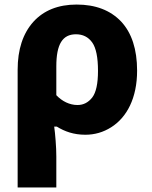

<svg xmlns="http://www.w3.org/2000/svg" viewBox="-20 -579 663 839"><path d="M226.1 240.2V105C226.1 84 225.1 60.5 223.1 35.6C221.2 10.7 219.2 -9.8 216.8 -25.9H228C262.7 -4.4 302.2 9.8 353 9.8C393.6 9.8 431.2 -1 465.8 -22.9C534.2 -65.9 579.1 -150.4 579.1 -270C579.1 -363.3 555.7 -435.1 509.3 -484.9C462.4 -534.2 397.5 -559.1 314.9 -559.1C234.4 -559.1 170.9 -533.7 125.5 -483.4C80.1 -432.6 57.1 -362.8 57.1 -273.9V240.2ZM318.8 -120.1C284.2 -120.1 251.5 -136.2 226.1 -163.1V-289.1C226.1 -386.2 253.4 -429.2 312 -429.2C341.8 -429.2 365.7 -417.5 382.8 -393.6C399.9 -369.6 408.2 -328.1 408.2 -269C408.2 -213.9 399.9 -175.3 383.3 -153.3C366.2 -131.3 344.7 -120.1 318.8 -120.1Z"/></svg>

Font: Noto Reveo Sans
Style: Regular
Weight: 800
Designer: Monotype Design Team
Foundry: Monotype Imaging Inc.
Version: Version 2.007